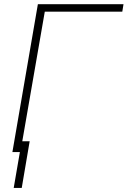

<svg xmlns="http://www.w3.org/2000/svg" viewBox="-20 -731 614 923"><path d="M573.7 -710.9 567.9 -674.8H195.3L78.1 0H39.6L162.1 -710.9ZM122.6 -51.8 84.5 172.4H45.9L84.5 -51.8Z"/></svg>

Font: Roboto ExtraLight
Style: Italic
Weight: 250
Designer: Christian Robertson
Foundry: Google
Version: Version 3.009; 2024